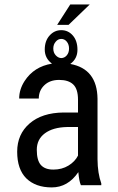

<svg xmlns="http://www.w3.org/2000/svg" viewBox="-20 -816 519 846"><path d="M215.8 -68.8Q252.9 -68.8 281.7 -86.4Q310.5 -104 323.7 -130.4V-256.3H274.9Q213.4 -254.9 177.7 -228.5Q142.1 -202.1 142.1 -155.8Q142.1 -109.4 160.2 -88.9Q178.7 -68.4 215.8 -68.8ZM426.3 0H336.4Q328.6 -17.1 325.2 -57.6Q279.3 9.8 208 9.8Q136.7 9.8 95.7 -30.3Q55.7 -70.3 55.7 -147.5Q55.7 -224.6 110.4 -272Q165 -319.3 260.3 -320.3H323.7V-376.5Q323.7 -423.8 302.7 -443.8Q281.7 -463.9 240.7 -463.9Q199.7 -463.9 175.3 -440.4Q150.9 -417 150.9 -381.8H64.5Q64.5 -421.9 88.4 -459Q129.4 -522.5 209 -535.6Q177.2 -559.1 177.2 -597.7Q177.2 -636.2 198.7 -659.7Q219.7 -683.1 250 -683.1Q280.3 -683.1 300.8 -659.7Q321.3 -636.2 321.3 -596.7Q321.3 -557.1 289.6 -534.2Q408.2 -512.7 409.7 -380.4V-113.8Q410.2 -52.7 426.3 -7.8ZM250 -560.1Q264.6 -560.5 274.4 -572.3Q284.2 -584 284.2 -602.1Q284.2 -620.1 274.4 -632.3Q264.6 -644.5 250 -644.5Q235.4 -644.5 225.6 -632.3Q214.8 -620.1 214.8 -602.1Q214.8 -584 225.6 -572.3Q236.3 -560.5 250 -560.1ZM289.6 -796.4H375.5L282.2 -706.5H231.9Z"/></svg>

Font: RobotoCondensed-Regular
Style: Regular
Weight: 400
Designer: Google
Version: Version 2.001201; 2014